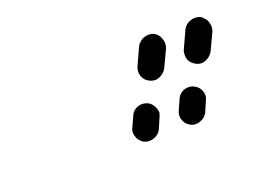

<svg xmlns="http://www.w3.org/2000/svg" viewBox="-46 -652 481 362"><g transform="rotate(-20 194.0 -471.5)"><path d="M182 -393Q183 -389 187 -385Q190 -381 195 -379Q204 -375 214 -379Q223 -382 228 -391L237 -412Q239 -416 240 -421Q240 -426 238 -431Q236 -435 233 -439Q230 -443 225 -445Q216 -449 206 -446Q196 -442 192 -433L183 -413Q180 -408 180 -403Q180 -398 182 -393ZM288 -379Q297 -375 307 -379Q316 -382 321 -391L330 -412Q335 -421 331 -431Q328 -440 318 -445Q309 -449 299 -446Q289 -442 285 -433L276 -413Q271 -403 275 -393Q278 -384 288 -379ZM243 -484Q253 -479 262 -483Q272 -487 277 -496L293 -530Q297 -540 293 -550Q290 -559 281 -564Q276 -566 271 -566Q266 -566 261 -564Q257 -563 253 -559Q249 -556 247 -552L231 -517Q227 -508 230 -498Q234 -488 243 -484ZM323 -498Q325 -493 328 -490Q332 -486 336 -484Q346 -479 355 -483Q365 -487 370 -496L386 -530Q388 -535 388 -540Q388 -545 386 -550Q385 -554 381 -558Q378 -562 374 -564Q364 -568 354 -564Q345 -561 340 -552L324 -517Q322 -513 322 -508Q322 -503 323 -498Z"/></g></svg>

Font: FRB American Cursive Guidelines Dashed Black
Style: Bold Italic
Weight: 900
Italic angle: -25°
Version: Version 2.0;Modular Font Editor K font №1